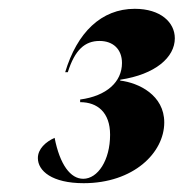

<svg xmlns="http://www.w3.org/2000/svg" viewBox="-20 -799 417 436"><path d="M66 -440C66 -411 98 -383 170 -383C283 -383 353 -452 353 -521C353 -583 295 -611 253 -616V-618C333 -630 377 -669 377 -712C377 -748 345 -779 286 -779C210 -779 155 -725 128 -635H134C150 -686 173 -706 206 -706C237 -706 257 -687 257 -656C257 -613 222 -581 162 -573V-567C201 -567 230 -544 230 -493C230 -435 202 -393 169 -393C140 -393 116 -425 104 -486C84 -477 66 -461 66 -440Z"/></svg>

Font: Nyght Serif Bold Italic
Style: Regular
Weight: 700
Italic angle: -16°
Designer: Maksym Kobuzan
Version: Version 0.410;Glyphs 3.1.2 (3151)